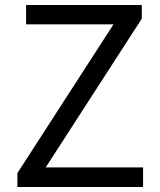

<svg xmlns="http://www.w3.org/2000/svg" viewBox="-20 -753 643 773"><path d="M50 0V-56L437 -655H85V-733H551V-678L164 -79H556V0Z"/></svg>

Font: Source Han Sans
Style: Regular
Weight: 400
Designer: Ryoko NISHIZUKA Ë•øÂ°öÊ∂ºÂ≠ê (kana, bopomofo & ideographs); Paul D. Hunt (Latin, Greek & Cyrillic); Sandoll Communicatio
Foundry: Adobe
Version: Version 2.004;hotconv 1.0.118;makeotfexe 2.5.65603